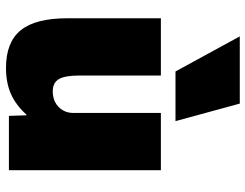

<svg xmlns="http://www.w3.org/2000/svg" viewBox="-112 -718 840 657"><g transform="rotate(90 308.5 -390.0)"><path d="M213 10Q125 10 84 -40.5Q43 -91 43 -200V-520H239V-240Q239 -191 251.5 -170.5Q264 -150 293 -150Q315 -150 331.5 -159Q348 -168 357.5 -184Q367 -200 367 -220V-520H563V0H377L375 -60H373Q339 -23 301 -6.5Q263 10 213 10ZM225 -570 105 -790H335L395 -570Z"/></g></svg>

Font: M PLUS 1 Black
Style: Regular
Weight: 900
Designer: Coji Morishita
Foundry: UNDERFOREST DESIGN
Version: Version 1.001